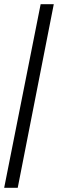

<svg xmlns="http://www.w3.org/2000/svg" viewBox="-20 -780 278 921"><path d="M0 121H65L238 -760H175Z"/></svg>

Font: Noto Serif Thai ExtraCondensed ExtraBold
Style: Regular
Weight: 800
Width: 2
Designer: Monotype Design Team
Foundry: Monotype Imaging Inc.
Version: Version 2.002